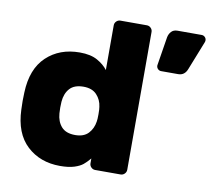

<svg xmlns="http://www.w3.org/2000/svg" viewBox="-79 -800 991 900"><g transform="rotate(10 416.0 -350.0)"><path d="M396 -683Q396 -694 404 -702Q412 -710 423 -710H549Q560 -710 568 -702Q576 -694 576 -683V-27Q576 -16 568 -8Q560 0 549 0H428Q417 0 409 -8Q401 -16 401 -27V-50Q385 -31 370.5 -19Q356 -7 329.5 1.5Q303 10 262 10Q167 10 104.5 -48Q42 -106 38 -219L37 -260L38 -300Q42 -413 104 -471.5Q166 -530 262 -530Q314 -530 346 -512Q378 -494 396 -470ZM307 -145Q348 -145 369.5 -168Q391 -191 396 -225Q398 -235 398 -260Q398 -285 396 -295Q392 -328 370 -351.5Q348 -375 307 -375Q263 -375 241.5 -351Q220 -327 217 -288Q216 -278 216 -260Q216 -242 217 -232Q220 -193 241.5 -169Q263 -145 307 -145ZM695 -710H810Q819 -710 825.5 -703.5Q832 -697 832 -688Q832 -684 831 -681L776 -542Q764 -510 733 -510H652Q643 -510 636.5 -516.5Q630 -523 630 -532V-534L652 -671Q655 -687 665.5 -698.5Q676 -710 695 -710Z"/></g></svg>

Font: Rubik
Style: Regular
Weight: 700
Designer: Hubert & Fischer
Foundry: Hubert & Fischer
Version: Version 1.100